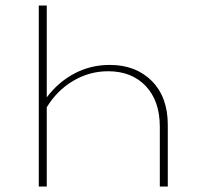

<svg xmlns="http://www.w3.org/2000/svg" viewBox="-20 -678 717 698"><path d="M590 -224V0H561V-217Q561 -311 510 -365Q459 -419 373 -419Q305 -419 246 -384Q187 -349 150 -288V0H121V-658H150V-324Q191 -379 250 -410.5Q309 -442 379 -442Q474 -442 532 -383.5Q590 -325 590 -224Z"/></svg>

Font: Ysabeau Infant Extralight
Style: Regular
Weight: 200
Designer: Christian Thalmann (Catharsis Fonts)
Version: Version 0.003